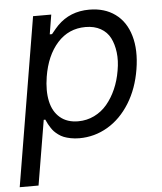

<svg xmlns="http://www.w3.org/2000/svg" viewBox="-56 -600 719 851"><g transform="rotate(-5 303.0 -174.5)"><path d="M-2.8 204.5 122.2 -545.5H203.1L188.9 -458.8H198.9Q221.2 -486.5 230.5 -495.7Q286.9 -552.6 372.2 -552.6Q440.7 -552.6 487.7 -518.3Q534.8 -484 553.4 -420.1Q572.1 -356.2 558.2 -271.3Q544.4 -186.1 504.3 -121.6Q464.1 -57.2 405.9 -22.9Q347.7 11.4 279.8 11.4Q259.2 11.4 241.5 7.8Q223.7 4.3 211.1 -0.7Q198.5 -5.7 187.1 -14.2Q175.8 -22.7 169.2 -29.7Q162.6 -36.6 155.9 -47.1Q149.1 -57.5 146.1 -63.4Q143.1 -69.2 138.8 -78.5Q137.1 -82 136.4 -83.8H129.3L81 204.5ZM159.1 -272.7Q149.1 -210.6 159.3 -163.9Q169.4 -117.2 200.6 -90.6Q231.9 -63.9 281.2 -63.9Q319.6 -63.9 352.8 -80.1Q386 -96.2 410 -124.8Q433.9 -153.4 450.5 -190.9Q467 -228.3 474.4 -272.7Q482.2 -316.1 477.6 -353.3Q473 -390.6 458.8 -418.1Q444.6 -445.7 416.5 -461.5Q388.5 -477.3 349.4 -477.3Q274.1 -477.3 224.3 -421.9Q174.4 -366.5 159.1 -272.7Z"/></g></svg>

Font: Karasuma Gothic
Style: Italic
Weight: 400
Italic angle: -9.39999°
Designer: Rasmus Andersson / Ryoko Nishizuka
Foundry: Genbu
Version: Version 1.00